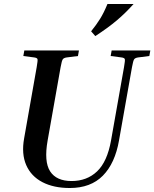

<svg xmlns="http://www.w3.org/2000/svg" viewBox="-20 -933 774 963"><path d="M535 -652 540 -680H734L729 -652L673 -645Q659 -643 653.5 -636.5Q648 -630 642 -596L577 -229Q557 -114 496 -52Q435 10 330 10Q249 10 192.5 -19.5Q136 -49 111.5 -105Q87 -161 101 -239L164 -596Q170 -630 168 -636.5Q166 -643 151 -645L97 -652L102 -680H376L371 -652L315 -645Q301 -643 295.5 -636.5Q290 -630 284 -596L219 -229Q200 -122 231.5 -73.5Q263 -25 339 -25Q416 -25 467 -73.5Q518 -122 537 -229L602 -596Q608 -630 606 -636.5Q604 -643 589 -645ZM458 -752 437 -776Q463 -808 482 -838.5Q501 -869 519 -913H650Q609 -867 565 -830Q521 -793 458 -752Z"/></svg>

Font: Inria Serif
Style: Bold Italic
Weight: 700
Italic angle: -10°
Designer: Black Foundry Team
Foundry: Black Foundry
Version: Version 1.000; ttfautohint (v1.8.3)